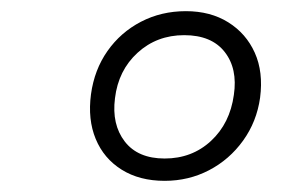

<svg xmlns="http://www.w3.org/2000/svg" viewBox="-20 -878 504 344"><path d="M446 -703Q440 -660 415.5 -626Q391 -592 354.5 -573Q318 -554 275 -554Q230 -554 198 -574Q166 -594 151.5 -629Q137 -664 143 -709Q149 -753 172.5 -786.5Q196 -820 232.5 -839Q269 -858 313 -858Q357 -858 389 -838Q421 -818 436.5 -783.5Q452 -749 446 -703ZM399 -708Q406 -755 382.5 -785Q359 -815 310 -815Q261 -815 226.5 -783.5Q192 -752 186 -702Q180 -655 203.5 -624.5Q227 -594 275 -594Q324 -594 358 -625.5Q392 -657 399 -708Z"/></svg>

Font: Libre Franklin ExtraLight
Style: Italic
Weight: 250
Italic angle: -8°
Designer: Pablo Impallari, Rodrigo Fuenzalida, Nhung Nguyen
Foundry: Impallari Type
Version: Version 3.000